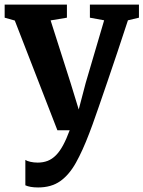

<svg xmlns="http://www.w3.org/2000/svg" viewBox="-20 -576 634 849"><path d="M148.6 252.9Q130.7 252.9 116 250.4Q101.4 247.8 92.1 243.4V131.1Q98.8 136 114.3 139.5Q129.7 143 146.5 143Q170.8 143 190.7 135.3Q210.6 127.5 227.4 110.5Q244.2 93.6 259 66.2Q273.8 38.8 288.1 0H233.8L45.4 -485.2L0.6 -497.8V-555.7H275.9V-497.8L203.8 -485.8L292.2 -208.9L328.1 -91.8L359 -209.5L440.5 -486.2L377.5 -497.8V-555.7H594.4V-497.8L545.7 -486.2Q522.7 -415.6 499.5 -346.4Q476.2 -277.1 455.2 -215.5Q434.2 -153.8 417.2 -104.9Q400.2 -55.9 389 -24.8Q377.8 6.3 374.7 13.4Q345.5 90.3 315.6 143.8Q285.6 197.4 246.1 225.2Q206.6 252.9 148.6 252.9Z"/></svg>

Font: Merriweather Light
Style: Regular
Weight: 300
Designer: Eben Sorkin
Foundry: Eben Sorkin
Version: Version 2.100